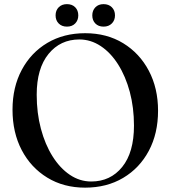

<svg xmlns="http://www.w3.org/2000/svg" viewBox="-20 -870 804 905"><path d="M381.5 -713.5Q483.5 -713.5 560.8 -666.2Q638 -619 681.5 -536.5Q725 -454 725 -348Q725 -241 681.5 -159.2Q638 -77.5 560.5 -31.5Q483 14.5 381 14.5Q280 14.5 202.8 -32.8Q125.5 -80 82.2 -162.8Q39 -245.5 39 -353Q39 -459 82.5 -540.5Q126 -622 203.2 -667.8Q280.5 -713.5 381.5 -713.5ZM611.5 -278Q611.5 -363 591.8 -436.8Q572 -510.5 536.8 -566.2Q501.5 -622 454.5 -653Q407.5 -684 354 -684Q264.5 -684 208.8 -615.8Q153 -547.5 153 -423.5Q153 -337.5 172.8 -263.2Q192.5 -189 227.8 -133Q263 -77 309.5 -45.8Q356 -14.5 410 -14.5Q500.5 -14.5 556 -83Q611.5 -151.5 611.5 -278ZM295.5 -744.5Q271.5 -744.5 256.8 -759.2Q242 -774 242 -797.5Q242 -821 256.8 -835.8Q271.5 -850.5 295.5 -850.5Q320 -850.5 334.5 -835.8Q349 -821 349 -797.5Q349 -774.5 334.5 -759.5Q320 -744.5 295.5 -744.5ZM468 -744.5Q444 -744.5 429.5 -759.2Q415 -774 415 -797.5Q415 -820.5 429.5 -835.5Q444 -850.5 468 -850.5Q492.5 -850.5 507.2 -835.8Q522 -821 522 -797.5Q522 -774.5 507.2 -759.5Q492.5 -744.5 468 -744.5Z"/></svg>

Font: Fraunces 72pt S000
Style: Regular
Weight: 400
Version: Version 1.000; ttfautohint (v1.8.3)